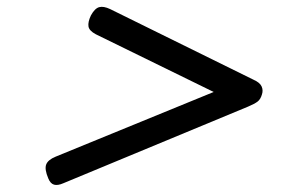

<svg xmlns="http://www.w3.org/2000/svg" viewBox="-20 -724 803 549"><path d="M161 -200Q145 -193 134.5 -196Q124 -199 118 -214Q107 -240 112 -253.5Q117 -267 139 -276L591 -461L254 -626Q235 -636 233 -648.5Q231 -661 240 -680Q251 -700 263.5 -703.5Q276 -707 295 -698L705 -496Q723 -488 728 -477Q733 -466 729 -454Q725 -440 716.5 -433.5Q708 -427 689 -419Z"/></svg>

Font: Playwrite SK
Style: Regular
Weight: 400
Designer: Veronika Burian, José Scaglione
Foundry: TypeTogether
Version: Version 1.002